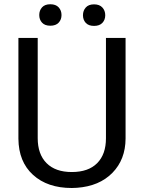

<svg xmlns="http://www.w3.org/2000/svg" viewBox="-20 -893 688 922"><path d="M68.4 0ZM583 -710.9V-227.5Q582.5 -127 519.8 -63Q457 1 349.6 8.8L324.7 9.8Q208 9.8 138.7 -53.2Q69.3 -116.2 68.4 -226.6V-710.9H161.1V-229.5Q161.1 -152.3 203.6 -109.6Q246.1 -66.9 324.7 -66.9Q404.3 -66.9 446.5 -109.4Q488.8 -151.9 488.8 -229V-710.9ZM168.5 -820.8Q168.5 -842.8 181.9 -857.7Q195.3 -872.6 221.7 -872.6Q248 -872.6 261.7 -857.7Q275.4 -842.8 275.4 -820.8Q275.4 -798.8 261.7 -784.2Q248 -769.5 221.7 -769.5Q195.3 -769.5 181.9 -784.2Q168.5 -798.8 168.5 -820.8ZM378.4 -819.8Q378.4 -841.8 391.8 -856.9Q405.3 -872.1 431.6 -872.1Q458 -872.1 471.7 -856.9Q485.4 -841.8 485.4 -819.8Q485.4 -797.9 471.7 -783.2Q458 -768.6 431.6 -768.6Q405.3 -768.6 391.8 -783.2Q378.4 -797.9 378.4 -819.8Z"/></svg>

Font: Roboto
Style: Regular
Weight: 400
Designer: Google
Version: Version 2.134; 2016; ttfautohint (v1.6)